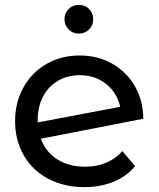

<svg xmlns="http://www.w3.org/2000/svg" viewBox="-20 -763 652 789"><path d="M483 -142 535 -80Q500 -38 446.5 -16Q393 6 327 6Q243 6 178 -28.5Q113 -63 77.5 -125Q42 -187 42 -265Q42 -342 76.5 -404Q111 -466 171.5 -500.5Q232 -535 308 -535Q380 -535 439 -502.5Q498 -470 533 -411Q568 -352 569 -275L148 -193Q168 -138 215.5 -108Q263 -78 330 -78Q425 -78 483 -142ZM135 -270V-260L474 -324Q461 -382 416 -418Q371 -454 308 -454Q258 -454 218.5 -431Q179 -408 157 -366.5Q135 -325 135 -270ZM245 -684Q245 -709 262 -726Q279 -743 304 -743Q329 -743 346 -726Q363 -709 363 -684Q363 -659 346 -642Q329 -625 304 -625Q279 -625 262 -642Q245 -659 245 -684Z"/></svg>

Font: Montserrat Alternates Medium
Style: Regular
Weight: 500
Designer: Julieta Ulanovsky
Foundry: Julieta Ulanovsky
Version: Version 7.200